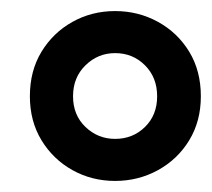

<svg xmlns="http://www.w3.org/2000/svg" viewBox="-20 -764 383 347"><path d="M343 -590Q343 -636 322 -670.5Q301 -705 265.5 -724.5Q230 -744 188 -744Q146 -744 111 -724.5Q76 -705 55 -670.5Q34 -636 34 -590Q34 -545 55 -510.5Q76 -476 111 -456.5Q146 -437 188 -437Q230 -437 265.5 -456.5Q301 -476 322 -510.5Q343 -545 343 -590ZM264 -590Q264 -556 242 -534.5Q220 -513 188 -513Q157 -513 134.5 -534.5Q112 -556 112 -590Q112 -624 134.5 -646Q157 -668 188 -668Q220 -668 242 -646Q264 -624 264 -590Z"/></svg>

Font: Repo DemiBold
Style: Regular
Weight: 600
Designer: Stefan Peev
Foundry: Context Ltd
Version: Version 1.502